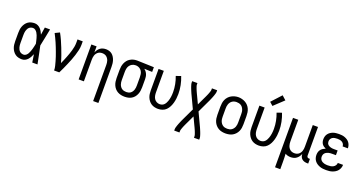

<svg xmlns="http://www.w3.org/2000/svg" viewBox="-43 -1618 5086 2684"><g transform="rotate(20 2500.0 -276.0)"><path d="M220 8Q195 8 169.5 2Q144 -4 123 -19Q102 -34 87 -55Q72 -76 63 -100Q54 -124 51 -149Q48 -174 48 -200V-320Q48 -346 51 -371Q54 -396 63 -420Q72 -444 87 -465Q102 -486 123 -501Q144 -516 169.5 -522Q195 -528 220 -528Q244 -528 266.5 -517.5Q289 -507 305.5 -489.5Q322 -472 334 -451Q346 -430 355 -408Q359 -436 363.5 -464Q368 -492 372 -520H450Q437 -456 424.5 -391.5Q412 -327 398 -263Q413 -198 425.5 -132Q438 -66 452 0H374Q370 -29 365.5 -58Q361 -87 356 -116V-118Q347 -95 335 -73Q323 -51 306.5 -32.5Q290 -14 267.5 -3Q245 8 220 8ZM220 -62Q241 -62 257.5 -75.5Q274 -89 284 -107Q294 -125 301 -144.5Q308 -164 313.5 -183.5Q319 -203 323.5 -223.5Q328 -244 332 -264Q328 -283 323.5 -302.5Q319 -322 313.5 -341.5Q308 -361 301 -379.5Q294 -398 283.5 -415Q273 -432 256.5 -445Q240 -458 220 -458Q205 -458 189.5 -452.5Q174 -447 163 -436.5Q152 -426 144.5 -411.5Q137 -397 133 -382Q129 -367 127.5 -351.5Q126 -336 126 -320V-200Q126 -184 127.5 -168.5Q129 -153 133 -138Q137 -123 144.5 -108.5Q152 -94 163 -83.5Q174 -73 189.5 -67.5Q205 -62 220 -62Z M699 0Q699 -33 691 -65Q683 -97 674 -129Q665 -161 654.5 -192Q644 -223 632.5 -254Q621 -285 609 -315.5Q597 -346 584 -376Q571 -406 556.5 -436Q542 -466 527 -495L595 -528Q621 -481 643 -432Q665 -383 684.5 -333Q704 -283 722 -232.5Q740 -182 754 -130Q766 -157 778 -184.5Q790 -212 800.5 -239.5Q811 -267 821 -295Q831 -323 839 -351.5Q847 -380 852.5 -409Q858 -438 858 -468V-520H936V-468Q936 -427 926.5 -386Q917 -345 904.5 -305.5Q892 -266 877 -227.5Q862 -189 845.5 -151Q829 -113 812 -75Q795 -37 776 0Z M1358 215V-320Q1358 -337 1356 -353.5Q1354 -370 1349 -385.5Q1344 -401 1334.5 -415Q1325 -429 1312 -439Q1299 -449 1283 -453.5Q1267 -458 1250 -458Q1233 -458 1217 -453.5Q1201 -449 1188 -439Q1175 -429 1165.5 -415Q1156 -401 1151 -385.5Q1146 -370 1144 -353.5Q1142 -337 1142 -320V0H1064V-520H1142V-429Q1150 -450 1163 -469Q1176 -488 1194.5 -502Q1213 -516 1235.5 -522Q1258 -528 1280 -528Q1305 -528 1329 -521Q1353 -514 1371.5 -498.5Q1390 -483 1403 -461.5Q1416 -440 1423.5 -416.5Q1431 -393 1433.5 -368.5Q1436 -344 1436 -320V215Z M1749 8Q1722 8 1695.5 2.5Q1669 -3 1645.5 -16Q1622 -29 1604 -49.5Q1586 -70 1575 -95Q1564 -120 1560 -146.5Q1556 -173 1556 -200V-320Q1556 -346 1560 -371.5Q1564 -397 1574 -421Q1584 -445 1600 -465.5Q1616 -486 1638 -499.5Q1660 -513 1685 -520.5Q1710 -528 1736 -528Q1740 -528 1743.5 -528Q1747 -528 1750 -528L1994 -520V-450L1875 -454Q1891 -443 1903 -427.5Q1915 -412 1922.5 -394.5Q1930 -377 1933 -358Q1936 -339 1936 -320V-200Q1936 -173 1932 -147Q1928 -121 1918 -96.5Q1908 -72 1891 -51Q1874 -30 1851 -16.5Q1828 -3 1802 2.5Q1776 8 1749 8ZM1749 -62Q1766 -62 1782 -66Q1798 -70 1811.5 -80Q1825 -90 1834.5 -104.5Q1844 -119 1849 -134.5Q1854 -150 1856 -166.5Q1858 -183 1858 -200V-320Q1858 -344 1854 -367.5Q1850 -391 1837.5 -411Q1825 -431 1804 -443.5Q1783 -456 1759 -458H1750Q1748 -458 1746 -458Q1744 -458 1742 -458Q1717 -458 1694.5 -446Q1672 -434 1658 -414Q1644 -394 1639 -369.5Q1634 -345 1634 -320V-200Q1634 -183 1636 -166Q1638 -149 1644 -133Q1650 -117 1660 -103Q1670 -89 1684 -79.5Q1698 -70 1715 -66Q1732 -62 1749 -62Z M2246 8Q2220 8 2194 2Q2168 -4 2146 -18Q2124 -32 2107.5 -53Q2091 -74 2081 -98Q2071 -122 2067.5 -148Q2064 -174 2064 -200V-520H2142V-200Q2142 -176 2146.5 -151.5Q2151 -127 2164 -106.5Q2177 -86 2199 -74Q2221 -62 2245 -62Q2263 -62 2280 -68Q2297 -74 2309.5 -86.5Q2322 -99 2330.5 -114.5Q2339 -130 2345 -146.5Q2351 -163 2355 -180Q2359 -197 2361.5 -214.5Q2364 -232 2365 -249.5Q2366 -267 2366 -285Q2366 -342 2355 -399Q2344 -456 2323 -510L2395 -535Q2419 -475 2431.5 -412Q2444 -349 2444 -284Q2444 -251 2440 -218Q2436 -185 2427.5 -153Q2419 -121 2404 -91Q2389 -61 2366 -37.5Q2343 -14 2311 -3Q2279 8 2246 8Z M2564 215V197Q2564 181 2568.5 165.5Q2573 150 2578 135Q2583 120 2589 105.5Q2595 91 2601 76.5Q2607 62 2613.5 47.5Q2620 33 2627 19L2708 -152L2627 -324Q2620 -338 2613.5 -352.5Q2607 -367 2601 -381.5Q2595 -396 2589 -410.5Q2583 -425 2578 -440Q2573 -455 2568.5 -470.5Q2564 -486 2564 -502V-520H2642V-502Q2642 -488 2646 -475.5Q2650 -463 2654.5 -450.5Q2659 -438 2664 -426Q2669 -414 2674.5 -402Q2680 -390 2685.5 -378Q2691 -366 2697 -354L2750 -242L2803 -354Q2809 -366 2814.5 -378Q2820 -390 2825.5 -402Q2831 -414 2836 -426Q2841 -438 2845.5 -450.5Q2850 -463 2854 -475.5Q2858 -488 2858 -502V-520H2936V-502Q2936 -486 2931.5 -470.5Q2927 -455 2922 -440Q2917 -425 2911 -410.5Q2905 -396 2899 -381.5Q2893 -367 2886.5 -352.5Q2880 -338 2873 -324L2792 -153L2873 19Q2880 33 2886.5 47.5Q2893 62 2899 76.5Q2905 91 2911 105.5Q2917 120 2922 135Q2927 150 2931.5 165.5Q2936 181 2936 197V215H2858V197Q2858 183 2854 170.5Q2850 158 2845.5 145.5Q2841 133 2836 121Q2831 109 2825.5 97Q2820 85 2814.5 73Q2809 61 2803 49L2750 -63L2697 49Q2691 61 2685.5 73Q2680 85 2674.5 97Q2669 109 2664 121Q2659 133 2654.5 145.5Q2650 158 2646 170.5Q2642 183 2642 197V215Z M3250 8Q3223 8 3196 2.5Q3169 -3 3146 -16Q3123 -29 3104.5 -49.5Q3086 -70 3075 -94.5Q3064 -119 3060 -146Q3056 -173 3056 -200V-320Q3056 -347 3060 -374Q3064 -401 3075 -425.5Q3086 -450 3104.5 -470.5Q3123 -491 3146.5 -504Q3170 -517 3196.5 -524Q3223 -531 3250 -531Q3277 -531 3303.5 -524Q3330 -517 3353.5 -504Q3377 -491 3395.5 -470.5Q3414 -450 3425 -425.5Q3436 -401 3440 -374Q3444 -347 3444 -320V-200Q3444 -173 3440 -146Q3436 -119 3425 -94.5Q3414 -70 3395.5 -49.5Q3377 -29 3354 -16Q3331 -3 3304 2.5Q3277 8 3250 8ZM3250 -62Q3267 -62 3284 -66Q3301 -70 3315 -79.5Q3329 -89 3339.5 -103Q3350 -117 3356 -133Q3362 -149 3364 -166Q3366 -183 3366 -200V-320Q3366 -337 3364 -354Q3362 -371 3355.5 -387.5Q3349 -404 3339 -418Q3329 -432 3314.5 -441Q3300 -450 3283 -454Q3266 -458 3248 -458Q3231 -458 3214.5 -453.5Q3198 -449 3184 -439.5Q3170 -430 3160 -416Q3150 -402 3144 -386.5Q3138 -371 3136 -354Q3134 -337 3134 -320V-200Q3134 -183 3136 -166Q3138 -149 3144 -133Q3150 -117 3160.5 -103Q3171 -89 3185 -79.5Q3199 -70 3216 -66Q3233 -62 3250 -62Z M3746 8Q3720 8 3694 2Q3668 -4 3646 -18Q3624 -32 3607.5 -53Q3591 -74 3581 -98Q3571 -122 3567.5 -148Q3564 -174 3564 -200V-520H3642V-200Q3642 -176 3646.5 -151.5Q3651 -127 3664 -106.5Q3677 -86 3699 -74Q3721 -62 3745 -62Q3763 -62 3780 -68Q3797 -74 3809.5 -86.5Q3822 -99 3830.5 -114.5Q3839 -130 3845 -146.5Q3851 -163 3855 -180Q3859 -197 3861.5 -214.5Q3864 -232 3865 -249.5Q3866 -267 3866 -285Q3866 -342 3855 -399Q3844 -456 3823 -510L3895 -535Q3919 -475 3931.5 -412Q3944 -349 3944 -284Q3944 -251 3940 -218Q3936 -185 3927.5 -153Q3919 -121 3904 -91Q3889 -61 3866 -37.5Q3843 -14 3811 -3Q3779 8 3746 8ZM3736 -578 3687 -622 3820 -767 3880 -713Z M4064 215V-520H4142V-200Q4142 -183 4144 -166.5Q4146 -150 4151 -134.5Q4156 -119 4165.5 -105Q4175 -91 4188 -81Q4201 -71 4217 -66.5Q4233 -62 4250 -62Q4267 -62 4283 -66.5Q4299 -71 4312 -81Q4325 -91 4334.5 -105Q4344 -119 4349 -134.5Q4354 -150 4356 -166.5Q4358 -183 4358 -200V-520H4436V-93Q4436 -87 4438 -81Q4440 -75 4444.5 -70.5Q4449 -66 4455 -64Q4461 -62 4467 -62H4482V8H4467Q4446 8 4425.5 2.5Q4405 -3 4389 -16.5Q4373 -30 4365.5 -50Q4358 -70 4358 -91Q4350 -70 4337 -51Q4324 -32 4305.5 -18Q4287 -4 4264.5 2Q4242 8 4220 8Q4198 8 4177 3Q4156 -2 4138 -14Q4140 16 4141 46.5Q4142 77 4142 107V215Z M4747 8Q4724 8 4700 5.5Q4676 3 4653.5 -5Q4631 -13 4611 -26Q4591 -39 4576.5 -57.5Q4562 -76 4555 -99Q4548 -122 4548 -146Q4548 -167 4553.5 -187.5Q4559 -208 4572 -224.5Q4585 -241 4603 -252.5Q4621 -264 4641 -272Q4624 -279 4609 -289.5Q4594 -300 4583.5 -315Q4573 -330 4568.5 -348Q4564 -366 4564 -384Q4564 -406 4570 -427.5Q4576 -449 4589.5 -466.5Q4603 -484 4621.5 -496.5Q4640 -509 4660.5 -516Q4681 -523 4703 -525.5Q4725 -528 4747 -528Q4769 -528 4790.5 -525.5Q4812 -523 4832.5 -515.5Q4853 -508 4871.5 -496Q4890 -484 4903 -466.5Q4916 -449 4923 -428Q4930 -407 4930 -386Q4930 -385 4930 -384Q4930 -383 4930 -382H4852Q4852 -383 4852 -383.5Q4852 -384 4852 -384Q4852 -402 4842 -418Q4832 -434 4816.5 -443Q4801 -452 4783 -455Q4765 -458 4747 -458Q4729 -458 4710.5 -455Q4692 -452 4676.5 -443Q4661 -434 4651.5 -417.5Q4642 -401 4642 -383Q4642 -370 4645.5 -358Q4649 -346 4657.5 -336.5Q4666 -327 4677 -321Q4688 -315 4700 -311.5Q4712 -308 4724.5 -306.5Q4737 -305 4750 -305H4806V-235H4750Q4736 -235 4721.5 -234Q4707 -233 4693.5 -229Q4680 -225 4667 -218Q4654 -211 4644.5 -200.5Q4635 -190 4630.5 -176Q4626 -162 4626 -147Q4626 -134 4630.5 -120.5Q4635 -107 4644.5 -96.5Q4654 -86 4666.5 -79Q4679 -72 4692 -68.5Q4705 -65 4719 -63.5Q4733 -62 4747 -62Q4768 -62 4788 -65Q4808 -68 4826 -77.5Q4844 -87 4856 -104.5Q4868 -122 4868 -142Q4868 -142 4868 -142Q4868 -142 4868 -142H4946Q4946 -142 4946 -141.5Q4946 -141 4946 -141Q4946 -118 4938 -95.5Q4930 -73 4915.5 -55Q4901 -37 4881 -24.5Q4861 -12 4839 -4.5Q4817 3 4794 5.5Q4771 8 4747 8Z"/></g></svg>

Font: Zed Sans
Style: Regular
Weight: 400
Designer: Belleve Invis
Foundry: Belleve Invis
Version: Version 1.0.0; ttfautohint (v1.8.4)